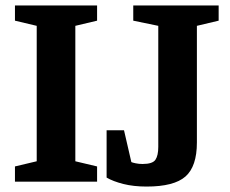

<svg xmlns="http://www.w3.org/2000/svg" viewBox="-20 -668 847 706"><path d="M35 0V-56L115 -75V-573L35 -592V-648H337V-592L257 -573V-75L337 -56V0ZM519 18Q471 18 433.5 8.5Q396 -1 372 -15V-189H436L463 -72Q467 -70 479 -67.5Q491 -65 504 -65Q541 -65 551.5 -80.5Q562 -96 562 -128V-573L470 -592V-648H784V-592L704 -573V-144Q704 -56 662 -19Q620 18 519 18Z"/></svg>

Font: Faustina
Style: Bold
Weight: 700
Designer: Alfonso Garcia
Foundry: http://www.omnibus-type.com
Version: Version 1.200